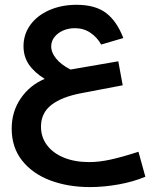

<svg xmlns="http://www.w3.org/2000/svg" viewBox="-20 -574 640 780"><path d="M27.5 -51.5Q27.5 -120.5 64.2 -174.2Q101 -228 161.5 -253.5Q119 -280 97.2 -312.2Q75.5 -344.5 75.5 -386Q75.5 -435 103.5 -473.2Q131.5 -511.5 180.8 -533Q230 -554.5 291 -554.5Q367.5 -554.5 411.2 -521Q455 -487.5 481 -419.5L391 -393Q375 -422 347.5 -440.8Q320 -459.5 284 -459.5Q258 -459.5 236 -449.8Q214 -440 201 -423.2Q188 -406.5 188 -385.5Q188 -360.5 208.2 -335.8Q228.5 -311 266.5 -291.5L460.5 -325L478.5 -227.5L310.5 -195.5Q231 -180.5 188.8 -147.8Q146.5 -115 146.5 -59.5Q146.5 -17 170.8 15.5Q195 48 239.2 66.2Q283.5 84.5 342.5 84.5Q382 84.5 428.2 74.5Q474.5 64.5 542.5 42.5L570.5 144Q521.5 164.5 462 175.2Q402.5 186 345.5 186Q256.5 186 184.5 159Q112.5 132 70 78.5Q27.5 25 27.5 -51.5Z"/></svg>

Font: JuliaMono
Style: Bold Italic
Weight: 700
Italic angle: -9°
Monospace: yes
Designer: cormullion
Foundry: corm
Version: Version 0.057; ttfautohint (v1.8.4)